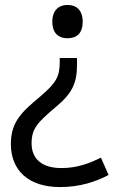

<svg xmlns="http://www.w3.org/2000/svg" viewBox="-20 -566 474 778"><path d="M315 -478C315 -526 289 -546 253 -546C220 -546 192 -526 192 -478C192 -429 220 -411 253 -411C289 -411 315 -429 315 -478ZM292 -304V-331H222V-314C222 -257 209 -231 142 -174C70 -114 24 -73 24 17C24 125 96 192 223 192C303 192 367 171 420 143L389 73C343 95 295 115 229 115C151 115 108 79 108 15C108 -45 131 -69 208 -134C273 -189 292 -229 292 -304Z"/></svg>

Font: Noto Sans Gujarati UI
Style: Regular
Weight: 400
Designer: Jelle Bosma - Monotype Design Team, Universal Thirst
Foundry: Monotype Imaging Inc.
Version: Version 2.106